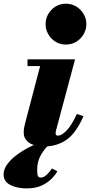

<svg xmlns="http://www.w3.org/2000/svg" viewBox="-98 -780 486 1036"><path d="M211.5 144Q204.5 158 184.8 180Q165 202 131 219.2Q97 236.5 46.5 236.5Q-7 236.5 -42.8 217.8Q-78.5 199 -78.5 161.5Q-78.5 131.5 -56.5 103Q-34.5 74.5 0.8 49.8Q36 25 77 5.8Q118 -13.5 156 -25L171.5 -1.5Q148.5 14 125.5 51.2Q102.5 88.5 102.5 136Q102.5 160 106.2 169Q110 178 124 178Q138 178 155.8 161.2Q173.5 144.5 181.5 129ZM148 -650Q148 -679 162.2 -704Q176.5 -729 201.2 -744.5Q226 -760 257.5 -760Q289 -760 314 -744.5Q339 -729 353.5 -704Q368 -679 368 -650Q368 -621 353.5 -595.8Q339 -570.5 314 -555Q289 -539.5 257.5 -539.5Q226 -539.5 201.2 -555Q176.5 -570.5 162.2 -595.8Q148 -621 148 -650ZM352.5 -153Q311 -59.5 259.5 -24.8Q208 10 143 10Q85.5 10 57.8 -10.8Q30 -31.5 30 -63.5Q30 -82.5 32.8 -94.5Q35.5 -106.5 37.5 -115L118.5 -423.5H50.5V-460H307L206 -82.5Q205 -78.5 203.5 -72.8Q202 -67 202 -61.5Q202 -48 214.5 -48Q233.5 -48 260 -74.2Q286.5 -100.5 317 -165Z"/></svg>

Font: Bodoni* 06pt Fatface
Style: Italic
Weight: 900
Italic angle: -13°
Version: Version 2.3